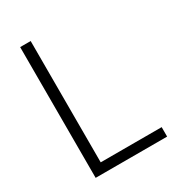

<svg xmlns="http://www.w3.org/2000/svg" viewBox="-179 -840 850 941"><g transform="rotate(-30 245.5 -370.0)"><path d="M83 0V-740H142.5V-53.5H487.5V0Z"/></g></svg>

Font: Encode Sans Semi Condensed Light
Style: Regular
Weight: 300
Width: 4
Designer: Multiple Designers
Foundry: Impallari Type
Version: Version 2.000